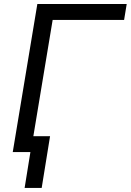

<svg xmlns="http://www.w3.org/2000/svg" viewBox="-20 -747 642 943"><path d="M602.3 -727.3H163.4L42.6 0H129.3L100.9 176.1H184.7L225.9 -78.1H143.8L238.6 -649.1H589.5Z"/></svg>

Font: Magic Ui Pro
Style: Italic
Weight: 400
Italic angle: -9.39999°
Designer: Stefan Endress, Andreas Faust
Version: Version 1.000;FEAKit 1.0